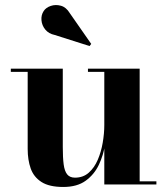

<svg xmlns="http://www.w3.org/2000/svg" viewBox="-20 -733 664 763"><path d="M231.5 10Q175.5 10 144.8 -9.8Q114 -29.5 102 -63.5Q90 -97.5 90 -141V-447.5H23V-460H229.5V-148.5Q229.5 -106.5 233 -79.8Q236.5 -53 247 -40Q257.5 -27 278 -27Q310.5 -27 332.8 -46.8Q355 -66.5 368.5 -98Q382 -129.5 388.2 -166Q394.5 -202.5 394.5 -236.5L404 -238.5Q404 -202 397.5 -159.2Q391 -116.5 372.8 -78Q354.5 -39.5 320.5 -14.8Q286.5 10 231.5 10ZM394.5 0V-447.5H329.5V-460H535V-12.5H601.5V0ZM336 -550 197.5 -594Q173.5 -599 160 -615.5Q146.5 -632 144.8 -652.5Q143 -673 153.5 -689Q162.5 -703 181.8 -709.5Q201 -716 222 -710.2Q243 -704.5 257.5 -680.5L342.5 -558.5Z"/></svg>

Font: Bodoni Moda 18pt
Style: Bold
Weight: 700
Designer: Owen Earl
Foundry: indestructible type
Version: Version 2.004